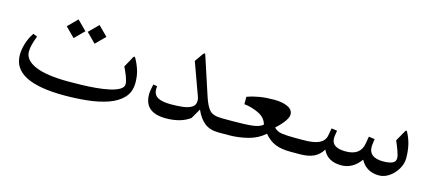

<svg xmlns="http://www.w3.org/2000/svg" viewBox="-39 -654 2163 962"><g transform="rotate(15 1042.5 -172.5)"><path d="M230.3 -317.2 278.7 -268.8 327.1 -317.2 278.7 -365.6ZM339.2 -317.2 387.6 -268.8 436 -317.2 387.6 -365.6ZM307.3 20.9Q366.7 20.9 425 14.9Q483.3 8.8 531.2 -7.5Q579 -23.8 607.6 -54.1Q636.2 -84.3 636.2 -132.4Q636.2 -167.2 627.4 -196Q618.6 -224.8 602.9 -252.7Q599.9 -257.8 597.2 -257.8Q594.4 -257.8 591.5 -252.7L561.1 -197.3Q571.3 -177.5 580.9 -152.2Q590.4 -126.9 590.4 -114Q590.4 -96.4 571 -85.1Q551.5 -73.7 520 -66.9Q488.4 -60.1 450.9 -56.8Q413.3 -53.5 376.2 -52.6Q339.2 -51.7 309.9 -51.7Q195.5 -51.7 137.7 -76.6Q79.9 -101.6 79.9 -145.9Q79.9 -163.2 85.1 -183.4Q90.2 -203.5 100.1 -228.8L78.5 -237.3Q59.4 -209 49.9 -177.5Q40.3 -145.9 40.3 -118.8Q40.3 -48 107.3 -13.6Q174.2 20.9 307.3 20.9Z M1101.6 0H1110.7Q1118.1 0 1119.9 -8.8Q1121.7 -17.6 1121.7 -34.8V-37.4Q1121.7 -55.4 1119.9 -64.2Q1118.1 -73 1110.7 -73H1101.6Q1054.3 -73 1036.3 -93Q1018.3 -112.9 1003.3 -158.8L939.1 -354.6Q936.9 -364.5 932.9 -364.5Q929.6 -364.5 923.7 -356.4L895.1 -315.4L957.8 -142.3Q959.3 -137.5 959.7 -132.9Q960 -128.3 960 -124.3Q960 -102.7 942.4 -91.9Q924.8 -81 896.4 -77.7Q868 -74.4 835.4 -74.4Q788.8 -74.4 766.6 -87.1Q744.4 -99.7 744.4 -129.8Q744.4 -133.1 744.8 -136.8Q745.1 -140.4 745.5 -144.1L725 -147.8Q716.9 -114.4 716.9 -94.6Q716.9 0 828.4 0Q906.1 0 953.4 -35.2L983.1 -86.9Q1001.8 -43.6 1029.9 -21.8Q1057.9 0 1101.6 0Z M1107.1 -73Q1095.7 -73 1093.1 -64.2Q1090.6 -55.4 1090.6 -38.1V-34.5Q1090.6 -17.6 1093 -8.8Q1095.3 0 1107.1 0H1153.3Q1204.6 0 1253.9 -12.5Q1303.3 -24.9 1338.8 -56.8Q1365.6 -24.9 1397.1 -12.5Q1428.7 0 1475.6 0H1499.1Q1510.1 0 1510.1 -34.8V-37.4Q1510.1 -73 1499.1 -73H1477.1Q1440 -73 1413.1 -76.3Q1386.1 -79.6 1370 -97.2Q1401.2 -126.1 1414.6 -146.3Q1427.9 -166.5 1427.9 -179.7Q1427.9 -205.4 1399.9 -218Q1371.8 -230.7 1331.1 -230.7Q1287.9 -230.7 1254.7 -225.2Q1221.5 -219.7 1191.1 -208.7V-170.5Q1232.5 -165.7 1267.7 -148.3Q1302.9 -130.9 1312.1 -96.8Q1295.6 -81.8 1260 -77.4Q1224.4 -73 1158.8 -73Z M1495.4 -73Q1484 -73 1481.5 -64.2Q1478.9 -55.4 1478.9 -38.1V-34.5Q1478.9 -17.6 1481.3 -8.8Q1483.7 0 1495.4 0H1522.6Q1569.5 0 1597.4 -13.9Q1625.2 -27.9 1641.7 -55.7Q1654.2 -27.9 1678.4 -13.9Q1702.6 0 1738.5 0Q1767.9 0 1792.8 -13.9Q1817.7 -27.9 1837.9 -55.7Q1853 -27.9 1877.2 -13.9Q1901.4 0 1933.6 0Q1961.5 0 1986.8 -17.4Q2012.1 -34.8 2028.2 -62.2Q2044.4 -89.5 2044.4 -119.2Q2044.4 -152.9 2037.8 -184.1Q2031.2 -215.3 2013.9 -248.3Q2011.4 -253 2008.6 -252.3Q2005.9 -251.6 2002.6 -245.7L1972.5 -192.2Q1980.6 -174.2 1990.6 -147.4Q2000.7 -120.6 2000.7 -106.7Q2000.7 -87.6 1982.8 -80.5Q1964.8 -73.3 1936.6 -73.3Q1862.1 -73.3 1862.1 -129.4Q1862.1 -133.1 1862.9 -141.2L1866.5 -170.2L1835.7 -174.6L1829.1 -136.4Q1818.1 -73 1741.8 -73Q1668.9 -73 1668.9 -121.7Q1668.9 -124.7 1669.1 -127.6Q1669.2 -130.5 1669.6 -133.5L1674 -162.1L1644.7 -166.5L1637.7 -128.3Q1632.9 -100.5 1605.8 -86.7Q1578.7 -73 1522.6 -73Z"/></g></svg>

Font: Parastoo
Style: Regular
Weight: 400
Foundry: Saber Rastikerdar (saber.rastikerdar@gmail.com)
Version: Version 3.000